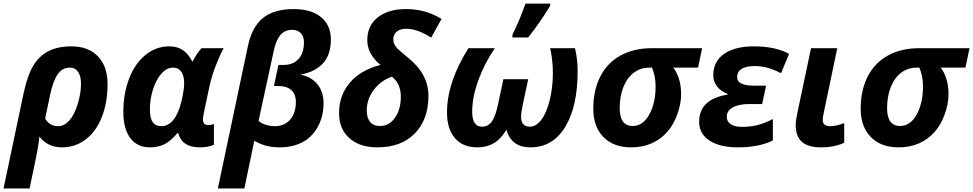

<svg xmlns="http://www.w3.org/2000/svg" viewBox="-52 -816 5454 1076"><path d="M550.8 -344.2Q550.8 -241.7 519 -160.6Q487.3 -79.6 428.7 -34.9Q370.1 9.8 294.9 9.8Q215.3 9.8 168.9 -50.8Q164.6 -10.7 156.7 32.2Q148.9 75.2 113.8 240.2H-32.2L79.1 -288.1Q101.6 -393.6 134.3 -447.8Q167 -502 219.2 -529.1Q271.5 -556.2 348.1 -556.2Q443.4 -556.2 497.1 -500Q550.8 -443.8 550.8 -344.2ZM338.9 -437Q296.4 -437 270.5 -398.7Q244.6 -360.4 228 -280.8L201.2 -151.9Q225.1 -108.9 273.9 -108.9Q307.6 -108.9 336.2 -140.4Q364.7 -171.9 383.3 -232.4Q401.9 -293 401.9 -346.2Q401.9 -389.2 385.7 -413.1Q369.6 -437 338.9 -437Z M1028.3 -472.2Q1037.6 -492.2 1052 -513.4Q1066.4 -534.7 1077.1 -545.9H1201.2Q1179.2 -505.4 1156.5 -446.5Q1133.8 -387.7 1121.1 -329.1L1088.4 -172.9Q1085.4 -158.2 1085.4 -147Q1085.4 -115.2 1115.2 -115.2Q1132.8 -115.2 1147 -121.1V-4.9Q1116.2 9.8 1066.4 9.8Q968.3 9.8 946.3 -70.8H943.4Q903.8 -24.4 868.4 -7.3Q833 9.8 788.1 9.8Q717.3 9.8 678.2 -42.2Q639.2 -94.2 639.2 -188Q639.2 -291.5 671.9 -376.2Q704.6 -460.9 763.7 -508.5Q822.8 -556.2 896 -556.2Q939.5 -556.2 970 -537.1Q1000.5 -518.1 1025.4 -472.2ZM853 -108.9Q890.6 -108.9 918.9 -143.3Q947.3 -177.7 963.6 -243.4Q980 -309.1 980 -351.1Q980 -390.1 964.4 -413.6Q948.7 -437 917 -437Q882.3 -437 852.8 -403.8Q823.2 -370.6 805.7 -315.7Q788.1 -260.7 788.1 -202.1Q788.1 -153.8 804 -131.3Q819.8 -108.9 853 -108.9Z M1593.3 -765.1Q1692.9 -765.1 1747.6 -719.7Q1802.2 -674.3 1802.2 -594.2Q1802.2 -508.3 1757.1 -460Q1711.9 -411.6 1630.4 -397.9Q1691.4 -386.7 1726.3 -344.7Q1761.2 -302.7 1761.2 -237.8Q1761.2 -165 1729.7 -106.7Q1698.2 -48.3 1643.6 -19.3Q1588.9 9.8 1515.1 9.8Q1476.6 9.8 1443.4 1.7Q1410.2 -6.3 1373 -26.9L1317.4 240.2H1168.9L1337.4 -558.1Q1359.9 -665 1421.6 -715.1Q1483.4 -765.1 1593.3 -765.1ZM1585 -648.9Q1544.4 -648.9 1519.5 -619.6Q1494.6 -590.3 1481.9 -529.8L1397 -139.2Q1410.2 -126 1435.5 -117.4Q1460.9 -108.9 1487.3 -108.9Q1542.5 -108.9 1574.2 -145.8Q1606 -182.6 1606 -244.1Q1606 -289.1 1580.3 -311.5Q1554.7 -334 1506.3 -334H1483.4L1508.3 -452.1H1537.1Q1590.8 -452.1 1621.1 -485.4Q1651.4 -518.6 1651.4 -579.1Q1651.4 -612.3 1633.3 -630.6Q1615.2 -648.9 1585 -648.9Z M2080.1 -452.1Q2006.3 -513.7 2006.3 -590.8Q2006.3 -671.9 2064.9 -718.5Q2123.5 -765.1 2223.1 -765.1Q2277.8 -765.1 2325.9 -752.2Q2374 -739.3 2422.4 -710L2364.3 -605Q2287.6 -654.8 2224.1 -654.8Q2191.4 -654.8 2171.9 -639.2Q2152.3 -623.5 2152.3 -596.2Q2152.3 -581.5 2157.2 -569.8Q2162.1 -558.1 2173.3 -545.9Q2184.6 -533.7 2235.4 -492.2Q2349.1 -400.9 2349.1 -278.8Q2349.1 -146.5 2272.9 -68.4Q2196.8 9.8 2062.5 9.8Q1963.9 9.8 1906 -41.7Q1848.1 -93.3 1848.1 -182.1Q1848.1 -281.7 1908.7 -352.8Q1969.2 -423.8 2080.1 -452.1ZM2079.1 -109.9Q2128.4 -109.9 2161.4 -156.2Q2194.3 -202.6 2194.3 -274.9Q2194.3 -346.7 2144.5 -386.2Q2083 -365.2 2043.2 -313Q2003.4 -260.7 2003.4 -196.8Q2003.4 -155.3 2022.2 -132.6Q2041 -109.9 2079.1 -109.9Z M2623 9.8Q2542 9.8 2497.6 -41.7Q2453.1 -93.3 2453.1 -186Q2453.1 -355 2573.2 -545.9H2721.2Q2662.6 -460 2628.4 -365.5Q2594.2 -271 2594.2 -189.9Q2594.2 -106 2649.4 -106Q2683.6 -106 2704.1 -134.8Q2724.6 -163.6 2738.3 -228L2769 -372.1H2908.2Q2888.2 -279.8 2878.2 -232.2Q2868.2 -184.6 2868.2 -162.1Q2868.2 -106 2917 -106Q2952.1 -106 2981.4 -144.3Q3010.7 -182.6 3028.6 -254.6Q3046.4 -326.7 3046.4 -405.8Q3046.4 -479.5 3031.2 -545.9H3170.4Q3185.1 -484.9 3185.1 -417Q3185.1 -219.2 3115.5 -104.7Q3045.9 9.8 2920.4 9.8Q2814 9.8 2786.1 -88.9Q2753.9 -35.6 2714.4 -12.9Q2674.8 9.8 2623 9.8ZM2819.8 -621.1Q2856.9 -695.3 2893.1 -795.9H3031.7V-784.2Q2973.1 -687.5 2907.7 -606H2819.8Z M3765.1 -288.1Q3765.1 -234.9 3743.9 -175.8Q3722.7 -116.7 3686.3 -75.7Q3649.9 -34.7 3599.4 -12.5Q3548.8 9.8 3484.9 9.8Q3386.7 9.8 3329.8 -47.9Q3272.9 -105.5 3272.9 -207Q3272.9 -310.1 3312 -387Q3351.1 -463.9 3425.5 -504.9Q3500 -545.9 3601.1 -545.9H3882.8L3859.9 -437H3721.2Q3739.3 -415 3752.2 -376.7Q3765.1 -338.4 3765.1 -288.1ZM3587.9 -437Q3536.6 -437 3498.8 -407.7Q3460.9 -378.4 3440.9 -326.4Q3420.9 -274.4 3420.9 -210Q3420.9 -109.9 3494.1 -109.9Q3550.8 -109.9 3586.4 -173.8Q3622.1 -237.8 3622.1 -333Q3622.1 -387.2 3602.1 -437Z M4219.2 -232.9H4147Q4088.4 -232.9 4054.7 -214.1Q4021 -195.3 4021 -162.1Q4021 -134.8 4043 -119.9Q4064.9 -105 4106.9 -105Q4151.9 -105 4192.6 -115Q4233.4 -125 4279.3 -148.9V-28.8Q4201.2 9.8 4083 9.8Q3982.4 9.8 3924.3 -28.1Q3866.2 -65.9 3866.2 -133.8Q3866.2 -260.3 4026.4 -286.1V-289.1Q3987.3 -304.2 3966.3 -331.8Q3945.3 -359.4 3945.3 -394Q3945.3 -471.2 4005.4 -513.7Q4065.4 -556.2 4173.3 -556.2Q4293 -556.2 4370.1 -514.2L4325.2 -405.8Q4280.3 -428.2 4246.3 -437Q4212.4 -445.8 4177.2 -445.8Q4129.9 -445.8 4104.5 -430.2Q4079.1 -414.6 4079.1 -384.8Q4079.1 -359.4 4102.8 -347.7Q4126.5 -335.9 4175.3 -335.9H4241.2Z M4600.6 -108.9Q4632.8 -108.9 4679.2 -126V-16.1Q4625 9.8 4549.3 9.8Q4477.1 9.8 4442.1 -20.8Q4407.2 -51.3 4407.2 -116.2Q4407.2 -141.6 4418.5 -192.9L4493.2 -545.9H4640.1L4564.5 -184.1Q4558.6 -155.3 4558.6 -144Q4558.6 -108.9 4600.6 -108.9Z M5263.7 -288.1Q5263.7 -234.9 5242.4 -175.8Q5221.2 -116.7 5184.8 -75.7Q5148.4 -34.7 5097.9 -12.5Q5047.4 9.8 4983.4 9.8Q4885.3 9.8 4828.4 -47.9Q4771.5 -105.5 4771.5 -207Q4771.5 -310.1 4810.5 -387Q4849.6 -463.9 4924.1 -504.9Q4998.5 -545.9 5099.6 -545.9H5381.3L5358.4 -437H5219.7Q5237.8 -415 5250.7 -376.7Q5263.7 -338.4 5263.7 -288.1ZM5086.4 -437Q5035.2 -437 4997.3 -407.7Q4959.5 -378.4 4939.5 -326.4Q4919.4 -274.4 4919.4 -210Q4919.4 -109.9 4992.7 -109.9Q5049.3 -109.9 5085 -173.8Q5120.6 -237.8 5120.6 -333Q5120.6 -387.2 5100.6 -437Z"/></svg>

Font: Zoram GWebM
Style: Bold Italic
Weight: 700
Italic angle: -12°
Foundry: Ascender Corporation
Version: Version 1.000